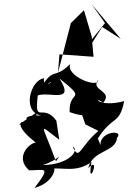

<svg xmlns="http://www.w3.org/2000/svg" viewBox="-20 -871 628 940"><path d="M74 -262 131 -254C74 -304 38 -255 172 -161C167 -207 33 -116 123 -37C196 -37 234 -62 149 49C255 21 262 -77 228 -45C292 -52 354 -25 428 -78C403 69 479 -118 412 -48C434 -139 545 -123 553 -196C589 -238 468 -229 472 -161L459 -193C533 -309 564 -257 588 -376C458 -341 433 -407 485 -368C537 -426 421 -428 460 -479C463 -437 300 -498 324 -558C240 -474 245 -557 167 -419C295 -536 188 -403 195 -488C128 -478 86 -323 182 -305C35 -313 157 -236 160 -321ZM398 -262 462 -230C370 -154 368 -78 336 -154C371 -135 317 -64 189 -63C270 -88 285 -130 254 -81C185 -271 161 -269 270 -187L256 -280C190 -371 147 -255 165 -404C223 -424 350 -362 271 -487C414 -372 315 -435 321 -322C446 -278 422 -344 376 -325ZM494 -758 416 -661 411 -629 480 -739 571 -681 428 -851ZM327 -758 264 -515 271 -605 438 -593 429 -692 391 -821Z"/></svg>

Font: Asimov Silicon
Style: Regular
Weight: 400
Designer: Google
Version: Version 2.000980; 2014